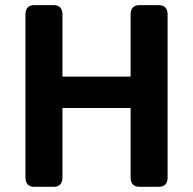

<svg xmlns="http://www.w3.org/2000/svg" viewBox="-20 -720 744 740"><path d="M112.3 0Q78.1 0 78.1 -36.6V-663.6Q78.1 -700.2 112.3 -700.2H186.5Q220.7 -700.2 220.7 -663.6V-424.8H483.4V-663.6Q483.4 -700.2 517.6 -700.2H591.8Q626 -700.2 626 -663.6V-36.6Q626 0 591.8 0H517.6Q483.4 0 483.4 -36.6V-303.7H220.7V-36.6Q220.7 0 186.5 0Z"/></svg>

Font: Istok Web
Style: Bold
Weight: 700
Designer: Andrey V. Panov
Foundry: Andrey V. Panov
Version: Version 1.0.2g